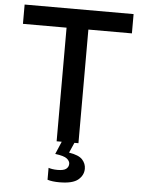

<svg xmlns="http://www.w3.org/2000/svg" viewBox="-61 -761 764 1026"><g transform="rotate(5 321.0 -248.0)"><path d="M263 0V-609.5H29V-713H613.5V-609.5H380V0ZM296.5 217Q258 217 232.5 209V145Q239 147.5 252.2 149.8Q265.5 152 281.5 152Q314 152 327.2 141.5Q340.5 131 340.5 114Q340.5 99.5 325 86.8Q309.5 74 261.5 68L299.5 -21.5H358.5V0L334.5 54.5Q387.5 63 406.8 84.5Q426 106 426 133Q426 168 396.8 192.5Q367.5 217 296.5 217Z"/></g></svg>

Font: Commissioner Medium
Style: Regular
Weight: 500
Designer: Kostas Bartsokas
Foundry: Kostas Bartsokas
Version: Version 1.000; ttfautohint (v1.8.3)